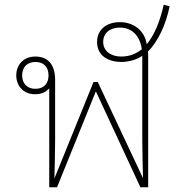

<svg xmlns="http://www.w3.org/2000/svg" viewBox="-20 -795 746 815"><path d="M189 0H222L386 -405H388L576 0H609V-551C609 -560 609 -568 608 -576C651 -619 684 -690 700 -768L675 -775C660 -707 636 -647 603 -607C594 -666 546 -701 489 -701C432 -701 392 -669 392 -617C392 -555 444 -532 495 -532C528 -532 563 -543 584 -558V-202C584 -138 586 -95 587 -41H586L395 -447H377L212 -40H211C212 -93 214 -138 214 -202V-456C214 -517 187 -555 130 -555C78 -555 49 -518 49 -475C49 -432 78 -395 129 -395C157 -395 176 -405 189 -420ZM494 -555C450 -555 418 -579 418 -617C418 -654 446 -678 489 -678C539 -678 574 -644 582 -586C558 -567 531 -555 494 -555ZM130 -418C95 -418 74 -441 74 -475C74 -509 95 -532 130 -532C167 -532 186 -509 186 -475C186 -441 167 -418 130 -418Z"/></svg>

Font: Noto Sans Thai Looped Thin
Style: Regular
Weight: 100
Designer: Sasikarn Vongin, Ben Mitchell
Foundry: The Fontpad Ltd
Version: Version 1.001